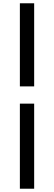

<svg xmlns="http://www.w3.org/2000/svg" viewBox="-20 -867 329 1169"><path d="M101 -341V-847H188V-341ZM101 282V-236H188V282Z"/></svg>

Font: Noto Sans KR Thin SemiBold
Style: Regular
Weight: 600
Version: Version 2.004-H2;hotconv 1.0.118;makeotfexe 2.5.65603